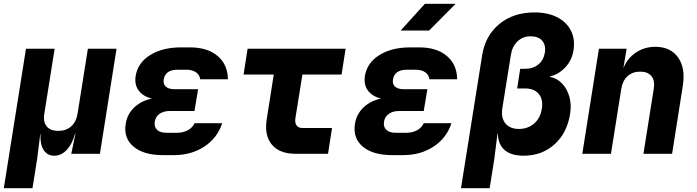

<svg xmlns="http://www.w3.org/2000/svg" viewBox="-26 -805 3646 1005"><path d="M-6 180 110 -550H260L206 -210Q199 -167 218.5 -143.5Q238 -120 279 -120Q320 -120 346.5 -143.5Q373 -167 380 -210L434 -550H584L497 0H347L369 -105H367Q352 -51 323.5 -20.5Q295 10 258 10Q221 10 202 -20.5Q183 -51 186 -105H185L168 30L144 180Z M884 7H827Q726 7 673 -37.5Q620 -82 632 -157Q640 -208 677 -243Q714 -278 769 -289Q723 -300 700 -331Q677 -362 684 -407Q695 -476 759.5 -516.5Q824 -557 922 -557H968Q1060 -557 1113 -512Q1166 -467 1167 -390H1022Q1019 -413 1000 -426.5Q981 -440 950 -440H904Q839 -440 831 -389Q827 -365 842 -351.5Q857 -338 888 -338H1011L992 -224H863Q830 -224 809 -209Q788 -194 784 -168Q780 -141 796 -125.5Q812 -110 845 -110H902Q933 -110 957.5 -123.5Q982 -137 992 -160H1137Q1112 -83 1044 -38Q976 7 884 7Z M1521 0Q1437 0 1397 -48Q1357 -96 1370 -180L1407 -415H1249L1270 -550H1783L1762 -415H1557L1520 -185Q1517 -163 1526 -149Q1535 -135 1557 -135H1712L1691 0Z M2084 7H2027Q1926 7 1873 -37.5Q1820 -82 1832 -157Q1840 -208 1877 -243Q1914 -278 1969 -289Q1923 -300 1900 -331Q1877 -362 1884 -407Q1895 -476 1959.5 -516.5Q2024 -557 2122 -557H2168Q2260 -557 2313 -512Q2366 -467 2367 -390H2222Q2219 -413 2200 -426.5Q2181 -440 2150 -440H2104Q2039 -440 2031 -389Q2027 -365 2042 -351.5Q2057 -338 2088 -338H2211L2192 -224H2063Q2030 -224 2009 -209Q1988 -194 1984 -168Q1980 -141 1996 -125.5Q2012 -110 2045 -110H2102Q2133 -110 2157.5 -123.5Q2182 -137 2192 -160H2337Q2312 -83 2244 -38Q2176 7 2084 7ZM2071 -645 2198 -785H2359L2220 -645Z M2387 180 2498 -517Q2515 -620 2588.5 -680Q2662 -740 2772 -740Q2841 -740 2890 -715Q2939 -690 2962 -645.5Q2985 -601 2976 -542Q2968 -490 2933 -452.5Q2898 -415 2852 -405V-403Q2891 -395 2917 -367Q2943 -339 2954.5 -298Q2966 -257 2958 -208Q2942 -108 2876 -49Q2810 10 2715 10Q2649 10 2615 -20Q2581 -50 2580 -105H2578L2561 30L2537 180ZM2690 -130Q2737 -130 2770 -158.5Q2803 -187 2810 -236Q2818 -285 2794 -313.5Q2770 -342 2723 -342H2681L2697 -445H2724Q2765 -445 2792.5 -468Q2820 -491 2826 -530Q2832 -569 2812 -592Q2792 -615 2751 -615Q2711 -615 2683 -588.5Q2655 -562 2648 -517L2603 -236Q2596 -187 2620 -158.5Q2644 -130 2690 -130Z M3022 0 3109 -550H3254L3237 -448Q3257 -499 3302 -529.5Q3347 -560 3404 -560Q3484 -560 3523.5 -504Q3563 -448 3548 -355L3492 0H3342L3396 -340Q3403 -383 3384 -406.5Q3365 -430 3325 -430Q3285 -430 3259 -406.5Q3233 -383 3226 -340L3172 0Z"/></svg>

Font: JetBrains Mono NL ExtraBold
Style: Italic
Weight: 800
Italic angle: -9°
Monospace: yes
Designer: Philipp Nurullin, Konstantin Bulenkov
Foundry: JetBrains
Version: Version 2.305; ttfautohint (v1.8.4.7-5d5b)